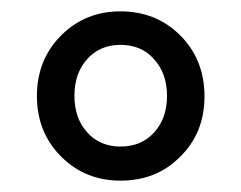

<svg xmlns="http://www.w3.org/2000/svg" viewBox="-20 -790 424 338"><path d="M192 -472Q131 -472 89 -513Q45 -556 45 -621Q45 -686 89 -729Q131 -770 192 -770Q254 -770 296 -729Q340 -686 340 -620.5Q340 -555 296 -513Q255 -472 192 -472ZM192 -532Q229 -532 251.5 -557Q274 -582 274 -621Q274 -661 251 -686Q229 -711 192 -711Q156 -711 133.5 -686Q111 -661 111 -621.5Q111 -582 133.5 -557Q156 -532 192 -532Z"/></svg>

Font: GenSenRounded JP M
Style: Regular
Weight: 500
Version: Version 1.501;PS 1;hotconv 16.6.51;makeotf.lib2.5.65220